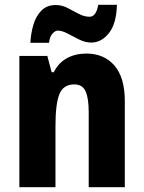

<svg xmlns="http://www.w3.org/2000/svg" viewBox="-20 -783 601 803"><path d="M341 -559Q415 -559 458.5 -509Q502 -459 502 -360V0H351V-315Q351 -372 338 -401Q325 -430 291 -430Q245 -430 228.5 -389.5Q212 -349 212 -256V0H61V-549H178L196 -481H205Q225 -521 260.5 -540Q296 -559 341 -559ZM107 -604Q109 -643 119.5 -679Q130 -715 153 -738.5Q176 -762 213 -762Q239 -762 263 -749.5Q287 -737 309.5 -725Q332 -713 355 -713Q382 -713 391 -763H469Q467 -684 435.5 -644.5Q404 -605 362 -605Q337 -605 311.5 -617.5Q286 -630 263 -642.5Q240 -655 221 -655Q211 -655 199.5 -642.5Q188 -630 185 -604Z"/></svg>

Font: Noto Sans Gujarati UI Condensed ExtraBold
Style: Regular
Weight: 800
Width: 3
Designer: Jelle Bosma - Monotype Design Team, Universal Thirst
Foundry: Monotype Imaging Inc.
Version: Version 2.106; ttfautohint (v1.8.4.7-5d5b)